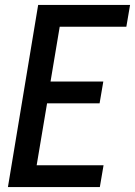

<svg xmlns="http://www.w3.org/2000/svg" viewBox="-20 -755 545 775"><path d="M12 0 134 -735H505L490 -647H221L184 -426H397L382 -338H170L128 -88H398L383 0Z"/></svg>

Font: Iosevka Curly Semibold Oblique
Style: Regular
Weight: 600
Italic angle: -9°
Monospace: yes
Designer: Belleve Invis
Foundry: Belleve Invis
Version: Version 11.1.0; ttfautohint (v1.8.3)